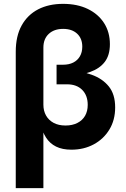

<svg xmlns="http://www.w3.org/2000/svg" viewBox="-20 -757 645 981"><path d="M60.5 204.1V-492.7Q60.5 -572.8 90.8 -627.2Q121.1 -681.6 175.3 -709.5Q229.5 -737.3 302.2 -737.3Q375 -737.3 428.7 -711.2Q482.4 -685.1 512 -638.7Q541.5 -592.3 541.5 -531.2Q541.5 -475.1 515.4 -440.9Q489.3 -406.7 440.9 -389.4Q392.6 -372.1 325.7 -365.2V-400.9Q393.1 -395 448.2 -375.2Q503.4 -355.5 535.9 -315.4Q568.4 -275.4 568.4 -208Q568.4 -143.6 538.8 -95Q509.3 -46.4 458.7 -19.3Q408.2 7.8 345.2 7.8Q298.3 7.8 266.4 -8.1Q234.4 -23.9 214.8 -54.7Q195.3 -85.4 186 -129.4L201.7 -130.4V204.1ZM314.9 -115.7Q349.6 -115.7 375.2 -128.7Q400.9 -141.6 414.6 -165.3Q428.2 -189 428.2 -221.2Q428.2 -269.5 399.9 -297.9Q371.6 -326.2 322.8 -326.2H269V-426.3H302.2Q332.5 -426.3 354.5 -437.5Q376.5 -448.7 388.4 -469.5Q400.4 -490.2 400.4 -518.6Q400.4 -560.5 374 -585Q347.7 -609.4 302.7 -609.4Q256.3 -609.4 229 -583.7Q201.7 -558.1 201.7 -514.2V-222.2Q201.7 -190.9 215.1 -167Q228.5 -143.1 253.7 -129.4Q278.8 -115.7 314.9 -115.7Z"/></svg>

Font: Inter 17pt
Style: Bold
Weight: 700
Version: Version 4.001;git-66647c0bb